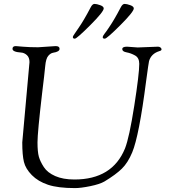

<svg xmlns="http://www.w3.org/2000/svg" viewBox="-20 -944 867 983"><path d="M353 -754Q353 -759 362.5 -772Q372 -785 381 -799Q409 -839 444 -906Q453 -924 464 -924Q475 -924 493 -917.5Q511 -911 511 -901Q511 -884 442 -815Q373 -746 363 -746Q353 -746 353 -754ZM535 -799Q563 -839 598 -906Q607 -924 618 -924Q629 -924 647 -917.5Q665 -911 665 -901Q665 -884 596 -815Q527 -746 516.5 -746Q506 -746 506 -753Q506 -760 516 -772.5Q526 -785 535 -799ZM94 -215 131 -626Q131 -650 117.5 -662Q104 -674 88 -675Q44 -678 44 -694Q44 -708 61 -708L96 -705Q131 -702 175 -702L265 -708Q285 -708 285 -694Q285 -679 252 -674Q239 -672 227 -658Q215 -644 211.5 -605.5Q208 -567 196 -470Q172 -265 172 -215.5Q172 -166 179 -141.5Q186 -117 204.5 -88.5Q223 -60 263 -42.5Q303 -25 361 -25Q555 -25 620 -184Q642 -240 667.5 -403Q693 -566 693 -617Q693 -648 671.5 -660Q650 -672 628 -676Q606 -680 606 -692.5Q606 -705 630 -705Q630 -705 685 -701L789 -705Q796 -705 801.5 -701Q807 -697 807 -691Q807 -685 795 -682Q754 -669 743 -631Q741 -624 728 -528Q692 -248 657 -164Q635 -111 604 -80.5Q573 -50 515 -15Q491 -1 442.5 9Q394 19 364 19Q277 19 226 2Q175 -15 143 -47.5Q111 -80 102.5 -115Q94 -150 94 -215Z"/></svg>

Font: Sorts Mill Goudy
Style: Italic
Weight: 400
Italic angle: -7.40001°
Version: Version 003.101